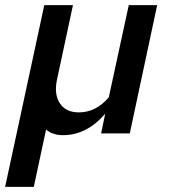

<svg xmlns="http://www.w3.org/2000/svg" viewBox="-42 -521 662 750"><path d="M-22 209 131 -501H243L180 -207Q169 -151 192.5 -116.5Q216 -82 266 -82Q333 -82 383 -141L461 -501H572L465 0H353L369 -77Q297 7 204 7Q163 7 138 -15L90 209Z"/></svg>

Font: Red Hat Mono Medium
Style: Italic
Weight: 500
Italic angle: -12°
Monospace: yes
Designer: Pentagram, MCKL
Foundry: Pentagram, MCKL
Version: Version 1.023; ttfautohint (v1.8.3)